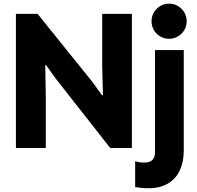

<svg xmlns="http://www.w3.org/2000/svg" viewBox="-20 -794 1057 1030"><path d="M65.4 -719.7H181.6L475.6 -354.5L527.3 -283.2H532.2L528.3 -439.5V-719.7H687.5V0H571.3L279.3 -372.1L226.6 -445.3H222.7L225.6 -281.2V0H65.4ZM705.1 209V70.3Q723.1 78.1 753.9 78.1Q783.7 78.1 797.6 64Q811.5 49.8 811.5 24.4V-525.4H965.8V16.6Q965.3 75.2 944.6 120.1Q923.8 165 881.3 190.4Q838.9 215.8 776.4 215.8Q739.3 215.8 705.1 209ZM793 -679.7Q793 -706.1 805.4 -727.5Q817.9 -749 839.4 -761.7Q860.8 -774.4 886.7 -774.4Q912.6 -774.4 934.3 -761.7Q956.1 -749 968.8 -727.5Q981.4 -706.1 981.4 -679.7Q981.4 -654.3 968.8 -632.8Q956.1 -611.3 934.3 -598.6Q912.6 -585.9 886.7 -585.9Q860.8 -585.9 839.4 -598.6Q817.9 -611.3 805.4 -632.8Q793 -654.3 793 -679.7Z"/></svg>

Font: Reddit Sans Strawberry ExBold
Style: Regular
Weight: 800
Designer: Stephen Hutchings
Foundry: Reddit
Version: Version 1.013